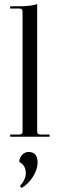

<svg xmlns="http://www.w3.org/2000/svg" viewBox="-20 -673 293 945"><path d="M30 0V-11H76Q91 -11 91 -26V-616Q91 -631 76 -631H30V-642H71Q134 -642 163 -653V-26Q163 -11 177 -11H224V0ZM86 252 78 243Q107 211 107 179Q107 141 75 124Q75 104 88.5 89.5Q102 75 121 75Q165 75 165 127Q165 160 142.5 196.5Q120 233 86 252Z"/></svg>

Font: Arapey Regular-Display
Style: Regular
Weight: 400
Designer: Eduardo Rodriguez Tunni
Foundry: Eduardo Rodriguez Tunni
Version: Version 4.000